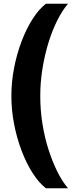

<svg xmlns="http://www.w3.org/2000/svg" viewBox="-20 -758 395 1030"><path d="M226 252Q188 222 154.5 169.5Q121 117 95.5 49.5Q70 -18 55.5 -93Q41 -168 41 -243Q41 -318 55.5 -393Q70 -468 95.5 -535.5Q121 -603 154.5 -655.5Q188 -708 226 -738H345Q314 -702 287 -648Q260 -594 240 -529Q220 -464 208 -391Q196 -318 196 -243Q196 -168 207.5 -95Q219 -22 240 43.5Q261 109 287.5 162.5Q314 216 345 252Z"/></svg>

Font: Gantari ExtraBold
Style: Regular
Weight: 800
Version: Version 1.000